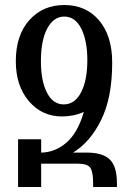

<svg xmlns="http://www.w3.org/2000/svg" viewBox="-20 -745 522 765"><path d="M143 -501Q143 -423 167 -376Q191 -329 234 -329Q278 -329 303 -377Q328 -425 328 -506Q328 -582 304 -630.5Q280 -679 236 -679Q194 -679 168.5 -632Q143 -585 143 -501ZM288 -93H144V0H52V-190H144V-137Q200 -138 245 -177Q290 -216 314 -299Q274 -281 227 -281Q147 -281 95 -342Q43 -403 43 -501Q43 -605 97 -665Q151 -725 236 -725Q323 -725 375 -663.5Q427 -602 427 -496Q427 -496 427 -495Q427 -357 383.5 -268Q340 -179 271 -137H326Q389 -137 417.5 -109.5Q446 -82 446 -14V0H351V-17Q351 -58 340.5 -75.5Q330 -93 288 -93Z"/></svg>

Font: Noto Serif Armenian Condensed Regular
Style: Regular
Weight: 400
Width: 3
Designer: Monotype Design Team
Foundry: Monotype Imaging Inc.
Version: Version 1.900